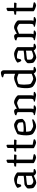

<svg xmlns="http://www.w3.org/2000/svg" viewBox="1740 -2580 844 4364"><g transform="rotate(-90 2162.0 -398.0)"><path d="M196 4Q178 4 153 -7Q128 -18 106.5 -32.5Q85 -47 78 -56Q70 -66 65 -92.5Q60 -119 60 -152Q60 -164 60.5 -174.5Q61 -185 62 -195Q63 -201 80.5 -216.5Q98 -232 119.5 -246.5Q141 -261 156 -264Q165 -265 182 -266Q199 -267 222 -269Q249 -270 284 -274Q319 -278 346 -283V-406Q316 -419 280.5 -427Q245 -435 216 -435Q204 -435 192.5 -433.5Q181 -432 171 -431L147 -345Q143 -344 134.5 -340.5Q126 -337 112 -336Q103 -349 91 -372.5Q79 -396 74 -425Q100 -449 136 -466Q172 -483 210 -491.5Q248 -500 279 -500Q294 -500 318.5 -491.5Q343 -483 367.5 -470Q392 -457 409 -443Q426 -429 426 -418V-61L497 -53Q498 -50 501 -44.5Q504 -39 504 -31Q498 -23 484 -16Q470 -9 455 -4.5Q440 0 430 0Q406 0 383 -15Q360 -30 352 -53Q326 -40 295.5 -27Q265 -14 238.5 -5Q212 4 196 4ZM224 -62Q236 -62 259 -68Q282 -74 306.5 -83Q331 -92 346 -100V-230Q320 -225 294 -222.5Q268 -220 241 -218Q210 -215 181.5 -210.5Q153 -206 141 -198Q140 -175 140.5 -146.5Q141 -118 150 -99Q160 -87 182 -74.5Q204 -62 224 -62Z M768 0Q756 0 734.5 -6.5Q713 -13 690 -23Q667 -33 651.5 -43Q636 -53 636 -60V-449L557 -454Q557 -471 560.5 -481.5Q564 -492 567 -495L619 -500Q632 -501 636.5 -508.5Q641 -516 641 -534V-647Q652 -655 667.5 -663.5Q683 -672 697 -674L715 -662V-501L824 -500L834 -488Q832 -474 827.5 -462Q823 -450 820 -444L716 -448V-78L833 -55Q835 -52 837.5 -46Q840 -40 840 -32Q830 -19 805.5 -9.5Q781 0 768 0Z M1107 0Q1095 0 1073.5 -6.5Q1052 -13 1029 -23Q1006 -33 990.5 -43Q975 -53 975 -60V-449L896 -454Q896 -471 899.5 -481.5Q903 -492 906 -495L958 -500Q971 -501 975.5 -508.5Q980 -516 980 -534V-647Q991 -655 1006.5 -663.5Q1022 -672 1036 -674L1054 -662V-501L1163 -500L1173 -488Q1171 -474 1166.5 -462Q1162 -450 1159 -444L1055 -448V-78L1172 -55Q1174 -52 1176.5 -46Q1179 -40 1179 -32Q1169 -19 1144.5 -9.5Q1120 0 1107 0Z M1471 0Q1444 0 1415.5 -9.5Q1387 -19 1362 -32.5Q1337 -46 1320 -59Q1303 -72 1298 -78Q1283 -98 1275.5 -138Q1268 -178 1268 -222Q1268 -283 1276 -336.5Q1284 -390 1294 -421Q1313 -433 1349 -451.5Q1385 -470 1427 -485Q1469 -500 1506 -500Q1522 -500 1546 -489Q1570 -478 1591.5 -464Q1613 -450 1621 -439Q1627 -430 1632 -406.5Q1637 -383 1639.5 -356Q1642 -329 1641 -310Q1627 -289 1603 -271Q1579 -253 1565 -246Q1555 -243 1522.5 -238.5Q1490 -234 1444.5 -230.5Q1399 -227 1349 -227Q1350 -192 1355.5 -162Q1361 -132 1367 -123Q1374 -115 1396 -101.5Q1418 -88 1442.5 -77Q1467 -66 1483 -66Q1499 -66 1527.5 -70.5Q1556 -75 1583.5 -81Q1611 -87 1623 -90Q1626 -87 1630.5 -80Q1635 -73 1635 -66Q1604 -41 1560 -20.5Q1516 0 1471 0ZM1425 -282Q1464 -282 1505 -287Q1546 -292 1564 -301Q1565 -314 1563.5 -333Q1562 -352 1559.5 -369.5Q1557 -387 1554 -395Q1551 -399 1537 -408Q1523 -417 1506.5 -424.5Q1490 -432 1479 -432Q1468 -432 1444 -426.5Q1420 -421 1396.5 -413Q1373 -405 1364 -399Q1356 -380 1352 -347Q1348 -314 1348 -289Q1360 -285 1381.5 -283.5Q1403 -282 1425 -282Z M1880 0Q1872 0 1851.5 -3Q1831 -6 1806 -10.5Q1781 -15 1758.5 -20.5Q1736 -26 1725 -30Q1725 -37 1728 -43Q1731 -49 1734 -52L1761 -57Q1776 -59 1786 -73.5Q1796 -88 1796 -132V-407Q1796 -415 1792.5 -421.5Q1789 -428 1779 -431L1722 -449Q1724 -460 1726 -466Q1728 -472 1732 -477Q1747 -484 1773 -492Q1799 -500 1813 -500Q1842 -500 1858 -482.5Q1874 -465 1874 -436Q1896 -449 1923 -464Q1950 -479 1976 -489.5Q2002 -500 2021 -500Q2043 -500 2070 -490.5Q2097 -481 2122 -465.5Q2147 -450 2163 -433.5Q2179 -417 2179 -402V-115Q2179 -94 2175 -79.5Q2171 -65 2168 -59L2249 -52Q2256 -43 2256 -31Q2247 -20 2223.5 -10Q2200 0 2185 0Q2176 0 2156 -3Q2136 -6 2111.5 -10.5Q2087 -15 2065 -20.5Q2043 -26 2032 -30Q2032 -38 2035 -43.5Q2038 -49 2041 -52L2066 -56Q2081 -58 2090 -73Q2099 -88 2099 -132V-371Q2099 -381 2087 -391.5Q2075 -402 2058 -411.5Q2041 -421 2025 -426.5Q2009 -432 2000 -432Q1993 -432 1976.5 -426.5Q1960 -421 1939.5 -413.5Q1919 -406 1901.5 -399Q1884 -392 1876 -389V-116Q1876 -95 1872 -80.5Q1868 -66 1864 -59L1944 -52Q1950 -42 1950 -31Q1941 -19 1917.5 -9.5Q1894 0 1880 0Z M2539 0Q2514 0 2487.5 -9Q2461 -18 2436.5 -31Q2412 -44 2394.5 -57Q2377 -70 2371 -78Q2355 -97 2347.5 -137.5Q2340 -178 2340 -223Q2340 -284 2347.5 -337.5Q2355 -391 2364 -421Q2384 -434 2422 -452.5Q2460 -471 2504 -485.5Q2548 -500 2585 -500Q2599 -500 2621.5 -493Q2644 -486 2667 -476V-707Q2667 -714 2664 -721Q2661 -728 2650 -731L2585 -751Q2585 -759 2587.5 -765.5Q2590 -772 2593 -777Q2603 -781 2621 -786.5Q2639 -792 2657.5 -796Q2676 -800 2687 -800Q2713 -800 2730 -781.5Q2747 -763 2747 -736V-61L2818 -53Q2819 -51 2822 -44.5Q2825 -38 2825 -31Q2814 -19 2790 -9.5Q2766 0 2751 0Q2725 0 2703 -15.5Q2681 -31 2674 -52Q2647 -33 2609.5 -16.5Q2572 0 2539 0ZM2560 -65Q2574 -65 2607 -76Q2640 -87 2667 -100V-399Q2644 -410 2610 -421Q2576 -432 2552 -432Q2538 -432 2515 -426.5Q2492 -421 2469.5 -413Q2447 -405 2437 -400Q2429 -383 2424.5 -345.5Q2420 -308 2420 -273Q2420 -221 2426 -177.5Q2432 -134 2440 -123Q2447 -115 2469 -101.5Q2491 -88 2516.5 -76.5Q2542 -65 2560 -65Z M3043 4Q3025 4 3000 -7Q2975 -18 2953.5 -32.5Q2932 -47 2925 -56Q2917 -66 2912 -92.5Q2907 -119 2907 -152Q2907 -164 2907.5 -174.5Q2908 -185 2909 -195Q2910 -201 2927.5 -216.5Q2945 -232 2966.5 -246.5Q2988 -261 3003 -264Q3012 -265 3029 -266Q3046 -267 3069 -269Q3096 -270 3131 -274Q3166 -278 3193 -283V-406Q3163 -419 3127.5 -427Q3092 -435 3063 -435Q3051 -435 3039.5 -433.5Q3028 -432 3018 -431L2994 -345Q2990 -344 2981.5 -340.5Q2973 -337 2959 -336Q2950 -349 2938 -372.5Q2926 -396 2921 -425Q2947 -449 2983 -466Q3019 -483 3057 -491.5Q3095 -500 3126 -500Q3141 -500 3165.5 -491.5Q3190 -483 3214.5 -470Q3239 -457 3256 -443Q3273 -429 3273 -418V-61L3344 -53Q3345 -50 3348 -44.5Q3351 -39 3351 -31Q3345 -23 3331 -16Q3317 -9 3302 -4.5Q3287 0 3277 0Q3253 0 3230 -15Q3207 -30 3199 -53Q3173 -40 3142.5 -27Q3112 -14 3085.5 -5Q3059 4 3043 4ZM3071 -62Q3083 -62 3106 -68Q3129 -74 3153.5 -83Q3178 -92 3193 -100V-230Q3167 -225 3141 -222.5Q3115 -220 3088 -218Q3057 -215 3028.5 -210.5Q3000 -206 2988 -198Q2987 -175 2987.5 -146.5Q2988 -118 2997 -99Q3007 -87 3029 -74.5Q3051 -62 3071 -62Z M3582 0Q3574 0 3553.5 -3Q3533 -6 3508 -10.5Q3483 -15 3460.5 -20.5Q3438 -26 3427 -30Q3427 -37 3430 -43Q3433 -49 3436 -52L3463 -57Q3478 -59 3488 -73.5Q3498 -88 3498 -132V-407Q3498 -415 3494.5 -421.5Q3491 -428 3481 -431L3424 -449Q3426 -460 3428 -466Q3430 -472 3434 -477Q3449 -484 3475 -492Q3501 -500 3515 -500Q3544 -500 3560 -482.5Q3576 -465 3576 -436Q3598 -449 3625 -464Q3652 -479 3678 -489.5Q3704 -500 3723 -500Q3745 -500 3772 -490.5Q3799 -481 3824 -465.5Q3849 -450 3865 -433.5Q3881 -417 3881 -402V-115Q3881 -94 3877 -79.5Q3873 -65 3870 -59L3951 -52Q3958 -43 3958 -31Q3949 -20 3925.5 -10Q3902 0 3887 0Q3878 0 3858 -3Q3838 -6 3813.5 -10.5Q3789 -15 3767 -20.5Q3745 -26 3734 -30Q3734 -38 3737 -43.5Q3740 -49 3743 -52L3768 -56Q3783 -58 3792 -73Q3801 -88 3801 -132V-371Q3801 -381 3789 -391.5Q3777 -402 3760 -411.5Q3743 -421 3727 -426.5Q3711 -432 3702 -432Q3695 -432 3678.5 -426.5Q3662 -421 3641.5 -413.5Q3621 -406 3603.5 -399Q3586 -392 3578 -389V-116Q3578 -95 3574 -80.5Q3570 -66 3566 -59L3646 -52Q3652 -42 3652 -31Q3643 -19 3619.5 -9.5Q3596 0 3582 0Z M4220 0Q4208 0 4186.5 -6.5Q4165 -13 4142 -23Q4119 -33 4103.5 -43Q4088 -53 4088 -60V-449L4009 -454Q4009 -471 4012.5 -481.5Q4016 -492 4019 -495L4071 -500Q4084 -501 4088.5 -508.5Q4093 -516 4093 -534V-647Q4104 -655 4119.5 -663.5Q4135 -672 4149 -674L4167 -662V-501L4276 -500L4286 -488Q4284 -474 4279.5 -462Q4275 -450 4272 -444L4168 -448V-78L4285 -55Q4287 -52 4289.5 -46Q4292 -40 4292 -32Q4282 -19 4257.5 -9.5Q4233 0 4220 0Z"/></g></svg>

Font: Texturina Light
Style: Regular
Weight: 300
Designer: Guillermo Torres Carreño
Foundry: Omnibus-Type
Version: Version 1.002; ttfautohint (v1.8.3)